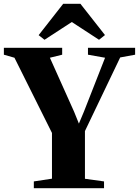

<svg xmlns="http://www.w3.org/2000/svg" viewBox="-40 -996 734 1016"><path d="M235 -50.5V-292.5L36.5 -690.5L-19.5 -706.5V-743H289V-706.5L224 -690.5L352 -405L377.5 -342L404 -405L516 -690.5L425.5 -706.5V-743H675V-706.5L596 -692L409.5 -302.5V-50L510.5 -36V0H139V-36ZM195.5 -785.5 164.5 -810 294.5 -976H385.5L515.5 -810.5L484 -785.5L340 -879.5Z"/></svg>

Font: Merriweather 96pt ExtraBold
Style: Regular
Weight: 800
Version: Version 2.100